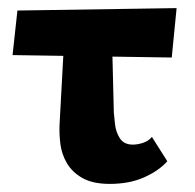

<svg xmlns="http://www.w3.org/2000/svg" viewBox="-20 -445 481 474"><path d="M11 -309 23 -419 416 -425 404 -303ZM127 -137 142 -412H255L261 -167Q262 -157 264 -138Q266 -119 276 -103.5Q286 -88 308 -88Q320 -88 333.5 -92.5Q347 -97 355 -107L393 -47Q373 -24 336.5 -7.5Q300 9 251 9Q209 9 183.5 -5.5Q158 -20 145 -42.5Q132 -65 129 -90Q126 -115 127 -137Z"/></svg>

Font: Ysabeau Office ExtraBold
Style: Regular
Weight: 800
Designer: Christian Thalmann (Catharsis Fonts)
Version: Version 2.001;gftools[0.9.30]; featfreeze: tnum,lnum,ss02